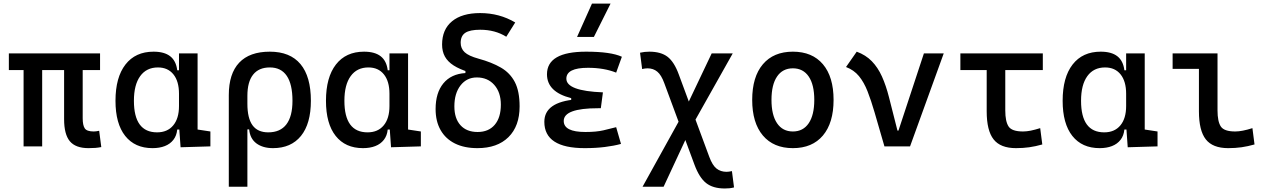

<svg xmlns="http://www.w3.org/2000/svg" viewBox="-20 -815 7071 1069"><path d="M472.7 9.8Q400.9 9.8 368.9 -28.6Q336.9 -66.9 336.9 -151.4V-517.6H440.4V-156.2Q440.4 -117.7 451.9 -100.3Q463.4 -83 502 -83Q508.8 -83 515.9 -84Q522.9 -85 532.2 -86.9L543.9 3.9Q525.9 7.3 510.7 8.5Q495.6 9.8 472.7 9.8ZM111.3 0V-517.6H214.8V0ZM29.3 -424.8V-517.6H537.1V-424.8Z M829.1 9.8Q731 9.8 677 -58.3Q623 -126.5 623 -253.9Q623 -384.3 678.5 -455.8Q733.9 -527.3 835 -527.3Q895 -527.3 927.7 -501.7Q960.4 -476.1 966.8 -423.8H1006.8L976.6 -293Q976.6 -362.3 945.6 -400.9Q914.6 -439.5 859.4 -439.5Q795.4 -439.5 760.5 -391.1Q725.6 -342.8 725.6 -253.9Q725.6 -78.1 854.5 -78.1Q912.1 -78.1 944.3 -116.7Q976.6 -155.3 976.6 -224.6V-252L1011.7 -93.8H966.8Q963.4 -59.6 945.3 -36.4Q927.2 -13.2 897.7 -1.7Q868.2 9.8 829.1 9.8ZM985.4 4.9 976.6 -119.1V-239.3L1080.1 -210V-93.8L1151.4 -83V0ZM976.6 -146.5V-517.6H1080.1V-175.8Z M1500 9.8Q1443.4 9.8 1407.7 -16.6Q1372.1 -43 1367.2 -94.7H1322.3L1357.4 -237.3Q1357.4 -156.7 1386 -117.4Q1414.6 -78.1 1473.6 -78.1Q1540.5 -78.1 1574.5 -122.6Q1608.4 -167 1608.4 -253.9Q1608.4 -345.7 1576.7 -392.6Q1544.9 -439.5 1482.4 -439.5Q1420.9 -439.5 1389.2 -399.4Q1357.4 -359.4 1357.4 -281.2L1253.9 -285.6Q1253.9 -404.8 1311.8 -466.1Q1369.6 -527.3 1482.4 -527.3Q1595.2 -527.3 1653.1 -458Q1710.9 -388.7 1710.9 -253.9Q1710.9 -126.5 1655.8 -58.3Q1600.6 9.8 1500 9.8ZM1253.9 224.6V-285.6H1357.4V224.6Z M2001 9.8Q1902.8 9.8 1848.9 -58.3Q1794.9 -126.5 1794.9 -253.9Q1794.9 -384.3 1850.3 -455.8Q1905.8 -527.3 2006.8 -527.3Q2066.9 -527.3 2099.6 -501.7Q2132.3 -476.1 2138.7 -423.8H2178.7L2148.4 -293Q2148.4 -362.3 2117.4 -400.9Q2086.4 -439.5 2031.2 -439.5Q1967.3 -439.5 1932.4 -391.1Q1897.5 -342.8 1897.5 -253.9Q1897.5 -78.1 2026.4 -78.1Q2084 -78.1 2116.2 -116.7Q2148.4 -155.3 2148.4 -224.6V-252L2183.6 -93.8H2138.7Q2135.3 -59.6 2117.2 -36.4Q2099.1 -13.2 2069.6 -1.7Q2040 9.8 2001 9.8ZM2157.2 4.9 2148.4 -119.1V-239.3L2252 -210V-93.8L2323.2 -83V0ZM2148.4 -146.5V-517.6H2252V-175.8Z M2638.2 9.8Q2564.9 9.8 2512.9 -16.1Q2460.9 -42 2433.1 -90.8Q2405.3 -139.6 2405.3 -208Q2405.3 -298.3 2448.5 -350.8Q2491.7 -403.3 2571.3 -408.2V-440.4L2591.3 -413.1Q2539.1 -429.2 2505.9 -450.4Q2472.7 -471.7 2457 -500.2Q2441.4 -528.8 2441.4 -566.9Q2441.4 -650.9 2496.8 -696.5Q2552.2 -742.2 2653.3 -742.2Q2760.7 -742.2 2848.6 -689.9L2798.8 -610.4Q2736.8 -649.4 2653.3 -649.4Q2596.2 -649.4 2570.6 -632.3Q2544.9 -615.2 2544.9 -576.7Q2544.9 -544.9 2567.1 -524.2Q2589.4 -503.4 2644.5 -488.3Q2717.8 -468.3 2768.8 -438.7Q2819.8 -409.2 2846.4 -358.2Q2873 -307.1 2873 -222.7Q2873 -112.8 2811 -51.5Q2749 9.8 2638.2 9.8ZM2639.2 -80.1Q2700.2 -80.1 2734.4 -120.1Q2768.6 -160.2 2768.6 -232.4Q2768.6 -300.8 2731.9 -342.3Q2695.3 -383.8 2634.8 -383.8Q2578.6 -383.8 2544.2 -339.6Q2509.8 -295.4 2509.8 -222.7Q2509.8 -155.3 2543.9 -117.7Q2578.1 -80.1 2639.2 -80.1Z M3235.4 9.8Q3010.7 9.8 3010.7 -136.7Q3010.7 -247.1 3187.5 -261.7L3336.9 -300.8L3325.2 -212.4H3309.6Q3118.7 -212.4 3118.7 -141.6Q3118.7 -80.1 3239.3 -80.1Q3299.8 -80.1 3339.6 -89.4Q3379.4 -98.6 3410.6 -106.9L3437.5 -13.7Q3398.4 -2.9 3347.4 3.4Q3296.4 9.8 3235.4 9.8ZM3160.2 -212.4V-268.6Q3025.4 -302.7 3025.4 -401.4Q3025.4 -527.3 3243.2 -527.3Q3381.3 -527.3 3442.4 -499L3410.6 -410.6Q3343.3 -437.5 3253.9 -437.5Q3133.3 -437.5 3133.3 -377Q3133.3 -308.6 3336.9 -300.8L3325.2 -212.4ZM3192.9 -609.4 3275.9 -794.9H3379.4L3286.6 -609.4Z M4015.1 234.4Q3949.7 234.4 3911.6 204.3Q3873.5 174.3 3846.7 102.1L3678.7 -351.6Q3662.1 -397.5 3639.6 -416Q3617.2 -434.6 3585.4 -434.6Q3572.3 -434.6 3555.2 -430.7L3543.5 -521.5Q3568.4 -527.3 3595.2 -527.3Q3659.7 -527.3 3696.8 -498.8Q3733.9 -470.2 3759.3 -400.4L3929.2 58.6Q3946.3 105 3969.2 123.3Q3992.2 141.6 4024.9 141.6Q4031.7 141.6 4038.8 140.6Q4045.9 139.6 4055.2 137.7L4066.9 228.5Q4053.2 231.9 4041.5 233.2Q4029.8 234.4 4015.1 234.4ZM3557.6 224.6 3783.2 -182.6 3942.4 -517.6H4059.6L3831.1 -111.3L3674.8 224.6Z M4394.5 9.8Q4287.1 9.8 4227.5 -60.5Q4168 -130.9 4168 -258.8Q4168 -387.2 4227.5 -457.3Q4287.1 -527.3 4394.5 -527.3Q4502.4 -527.3 4561.8 -457.3Q4621.1 -387.2 4621.1 -258.8Q4621.1 -130.9 4561.8 -60.5Q4502.4 9.8 4394.5 9.8ZM4394.5 -83Q4451.7 -83 4482.7 -128.9Q4513.7 -174.8 4513.7 -258.8Q4513.7 -343.3 4482.7 -388.9Q4451.7 -434.6 4394.5 -434.6Q4337.4 -434.6 4306.4 -388.9Q4275.4 -343.3 4275.4 -258.8Q4275.4 -174.8 4306.4 -128.9Q4337.4 -83 4394.5 -83Z M4904.3 0 4973.6 -87.9H4982.4L5124 -517.6H5234.4L5046.9 0ZM4904.3 0 4849.1 -190.4Q4830.1 -255.9 4810.3 -306.4Q4790.5 -356.9 4762.5 -391.1Q4734.4 -425.3 4690.4 -441.9L4750 -527.3Q4800.3 -508.8 4834 -474.1Q4867.7 -439.5 4890.4 -389.2Q4913.1 -338.9 4929.7 -273.4L4989.3 -38.6Z M5636.7 9.8Q5550.3 9.8 5512 -39.1Q5473.6 -87.9 5473.6 -195.3V-517.6H5577.1V-200.2Q5577.1 -138.7 5595.5 -110.8Q5613.8 -83 5675.8 -83Q5695.8 -83 5718.8 -87.6Q5741.7 -92.3 5771.5 -101.6L5783.2 -10.7Q5745.6 0 5710.9 4.9Q5676.3 9.8 5636.7 9.8ZM5327.1 -424.8V-517.6H5786.1V-424.8Z M6102.5 9.8Q6004.4 9.8 5950.4 -58.3Q5896.5 -126.5 5896.5 -253.9Q5896.5 -384.3 5951.9 -455.8Q6007.3 -527.3 6108.4 -527.3Q6168.5 -527.3 6201.2 -501.7Q6233.9 -476.1 6240.2 -423.8H6280.3L6250 -293Q6250 -362.3 6219 -400.9Q6188 -439.5 6132.8 -439.5Q6068.8 -439.5 6033.9 -391.1Q5999 -342.8 5999 -253.9Q5999 -78.1 6127.9 -78.1Q6185.5 -78.1 6217.8 -116.7Q6250 -155.3 6250 -224.6V-252L6285.2 -93.8H6240.2Q6236.8 -59.6 6218.8 -36.4Q6200.7 -13.2 6171.1 -1.7Q6141.6 9.8 6102.5 9.8ZM6258.8 4.9 6250 -119.1V-239.3L6353.5 -210V-93.8L6424.8 -83V0ZM6250 -146.5V-517.6H6353.5V-175.8Z M6818.4 9.8Q6731.9 9.8 6693.6 -39.1Q6655.3 -87.9 6655.3 -195.3V-517.6H6758.8V-200.2Q6758.8 -138.7 6777.1 -110.8Q6795.4 -83 6857.4 -83Q6895.5 -83 6953.1 -101.6L6964.8 -10.7Q6927.2 0 6892.6 4.9Q6857.9 9.8 6818.4 9.8ZM6508.8 -431.6V-517.6H6664.1V-431.6Z"/></svg>

Font: Cascadia Code
Style: Regular
Weight: 400
Monospace: yes
Designer: Aaron Bell
Foundry: Saja Typeworks
Version: Version 2106.017